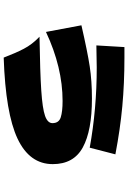

<svg xmlns="http://www.w3.org/2000/svg" viewBox="153 -825 694 1040"><g transform="rotate(90 500.0 -305.0)"><path d="M780 -444Q571 -482 346 -482Q310 -482 226 -480L235 -632H293Q432 -632 556 -620.5Q680 -609 816 -583ZM179 -172Q371 -175 469.5 -181.5Q568 -188 607.5 -202Q647 -216 647 -242Q647 -277 615.5 -287Q584 -297 527 -297Q345 -297 153 -207L117 -399Q261 -432 339.5 -444Q418 -456 514 -456Q688 -456 778.5 -406.5Q869 -357 869 -244Q869 -118 731 -53Q593 12 292 22Q268 -41 244.5 -86.5Q221 -132 179 -172Z"/></g></svg>

Font: Dela Gothic One
Style: Regular
Weight: 400
Designer: aratakana
Foundry: aratakana
Version: Version 1.004